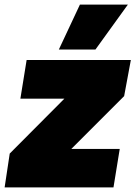

<svg xmlns="http://www.w3.org/2000/svg" viewBox="-32 -809 585 829"><path d="M-12 0 10 -146 246 -383H56L83 -550H533L504 -394L276 -166H485L458 0ZM222 -595 313 -789H520L380 -595Z"/></svg>

Font: Georama ExtraCondensed Thin Black
Style: Italic
Weight: 900
Italic angle: -9°
Version: Version 1.001